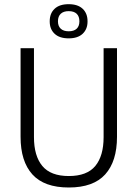

<svg xmlns="http://www.w3.org/2000/svg" viewBox="-20 -864 642 896"><path d="M301 11Q186.5 11 131.2 -50Q76 -111 76 -225.5V-639H138.5V-224Q138.5 -136.5 177.5 -89.5Q216.5 -42.5 301 -42.5Q386 -42.5 424.8 -89.5Q463.5 -136.5 463.5 -224V-639H526V-225.5Q526 -111 470.8 -50Q415.5 11 301 11ZM212 -763.5V-765Q212 -801.5 234.8 -823Q257.5 -844.5 300.5 -844.5Q343 -844.5 365.8 -823Q388.5 -801.5 388.5 -765V-763.5Q388.5 -728 365.8 -706.5Q343 -685 300.5 -685Q257.5 -685 234.8 -706.5Q212 -728 212 -763.5ZM250.5 -764Q250.5 -742 263.5 -730Q276.5 -718 300.5 -718Q325 -718 337.8 -730Q350.5 -742 350.5 -764V-765Q350.5 -787.5 337.8 -799.8Q325 -812 300.5 -812Q276.5 -812 263.5 -799.8Q250.5 -787.5 250.5 -765Z"/></svg>

Font: Anek Latin Light
Style: Regular
Weight: 300
Designer: Yesha Goshar
Foundry: Ek Type
Version: Version 1.003